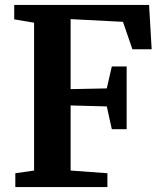

<svg xmlns="http://www.w3.org/2000/svg" viewBox="-20 -763 662 783"><path d="M119 -67.5V-670.5L38 -684V-743H588L598.5 -562H520L481.5 -674L268 -685V-399.5L415.5 -402.5L436 -492H496.5V-236H436L415.5 -329L268 -333V-67.5L418 -56.5V0H42.5V-56.5Z"/></svg>

Font: Merriweather 28pt
Style: Bold
Weight: 700
Version: Version 2.100